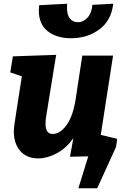

<svg xmlns="http://www.w3.org/2000/svg" viewBox="-20 -835 675 1029"><path d="M188 -780Q188 -789 190 -807L340 -815Q339 -807 339 -793Q339 -755 355 -735.5Q371 -716 397 -716Q427 -716 449.5 -741Q472 -766 475 -809L587 -815Q576 -724 512 -677Q448 -630 361 -630Q284 -630 236 -667.5Q188 -705 188 -780ZM520 -112 608 -91 602 -48 501 174H400L453 3L355 5L373 -94Q335 -41 285.5 -14Q236 13 186 14Q124 14 89 -25.5Q54 -65 54 -131Q54 -144 58 -174L97 -426L35 -447L49 -533L281 -541L228 -215Q224 -194 224 -172Q224 -117 262 -117Q302 -117 336.5 -164.5Q371 -212 385 -301L421 -537H586Z"/></svg>

Font: Bitter Pro ExtraBold
Style: Italic
Weight: 800
Italic angle: -9°
Designer: Sol Matas, and Bitter project Authors
Foundry: Sol Matas
Version: Version 1.010